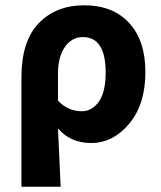

<svg xmlns="http://www.w3.org/2000/svg" viewBox="-20 -528 609 725"><path d="M61 177V-237Q61 -372 126 -440Q191 -508 298 -508Q406 -508 467.5 -441.5Q529 -375 529 -256Q529 -134 468 -61Q407 12 324 12Q246 12 199 -43Q203 40 209 177ZM289 -108Q328 -108 353.5 -144.5Q379 -181 379 -254Q379 -388 293 -388Q251 -388 225 -350.5Q199 -313 199 -251V-148Q236 -108 289 -108Z"/></svg>

Font: Toshiba Sans
Style: Bold
Weight: 700
Designer: Paul D. Hunt
Foundry: Toshiba Corporation
Version: Version 2.020;PS 2.0;hotconv 1.0.86;makeotf.lib2.5.63406